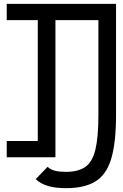

<svg xmlns="http://www.w3.org/2000/svg" viewBox="-20 -820 640 1001"><path d="M177 0V-800H269V0ZM15 0V-85H223V0ZM15 -715V-800H431V-715ZM166 114 228 50Q245 65 268 70.5Q291 76 324 76Q388 76 425 50Q462 24 477.5 -40.5Q493 -105 493 -221V-715H362V-800H585V-221Q585 -78 560.5 5.5Q536 89 479 125Q422 161 324 161Q270 161 231.5 150Q193 139 166 114Z"/></svg>

Font: Victor Mono SemiBold
Style: Regular
Weight: 600
Monospace: yes
Designer: Rune Bjørnerås
Version: Version 1.561;gftools[0.9.30]